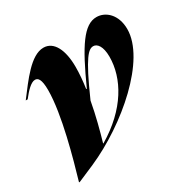

<svg xmlns="http://www.w3.org/2000/svg" viewBox="-130 -637 766 781"><g transform="rotate(-30 253.0 -246.5)"><path d="M3 -370H12C34 -398 58 -424 77 -424C91 -424 103 -413 103 -361C103 -248 51 -65 24 27H28L107 -7C294 -89 506 -271 506 -415C506 -483 464 -520 421 -520C362 -520 315 -449 242 -287H239C244 -321 247 -355 247 -387C247 -466 221 -520 172 -520C112 -520 54 -437 3 -370ZM188 -61C202 -109 219 -172 231 -238C304 -404 329 -424 351 -424C369 -424 387 -403 387 -354C387 -253 326 -142 190 -61Z"/></g></svg>

Font: Nyght Serif Bold Italic
Style: Regular
Weight: 700
Italic angle: -16°
Designer: Maksym Kobuzan
Version: Version 0.410;Glyphs 3.1.2 (3151)